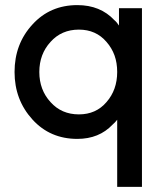

<svg xmlns="http://www.w3.org/2000/svg" viewBox="-20 -532 633 752"><path d="M446 -500V-432Q442 -438 437.5 -443.5Q433 -449 428 -453Q373 -512 283 -512Q176 -512 107 -436Q37 -360 37 -250Q37 -141 107 -64Q176 12 283 12Q368 12 421 -44Q426 -48 430.5 -53Q435 -58 439 -63V200H536V-500ZM289 -84Q221 -84 178 -132Q134 -180 134 -250Q134 -320 178 -368Q221 -416 289 -416Q356 -416 397 -368Q418 -344 428.5 -315Q439 -286 439 -250Q439 -215 428.5 -185.5Q418 -156 397 -132Q356 -84 289 -84Z"/></svg>

Font: Unageo
Style: Medium
Weight: 500
Designer: Richard Sepsi
Foundry: Richard Sepsi
Version: Version 2.000